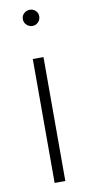

<svg xmlns="http://www.w3.org/2000/svg" viewBox="-84 -759 372 795"><g transform="rotate(-10 101.5 -362.0)"><path d="M79 0V-521H124V0ZM102 -656Q88 -656 77.5 -666Q67 -676 67 -690Q67 -705 77.5 -714.5Q88 -724 102 -724Q116 -724 126 -714.5Q136 -705 136 -691Q136 -676 126 -666Q116 -656 102 -656Z"/></g></svg>

Font: DM Sans 10pt ExtraLight
Style: Regular
Weight: 250
Version: Version 4.004;gftools[0.9.30]